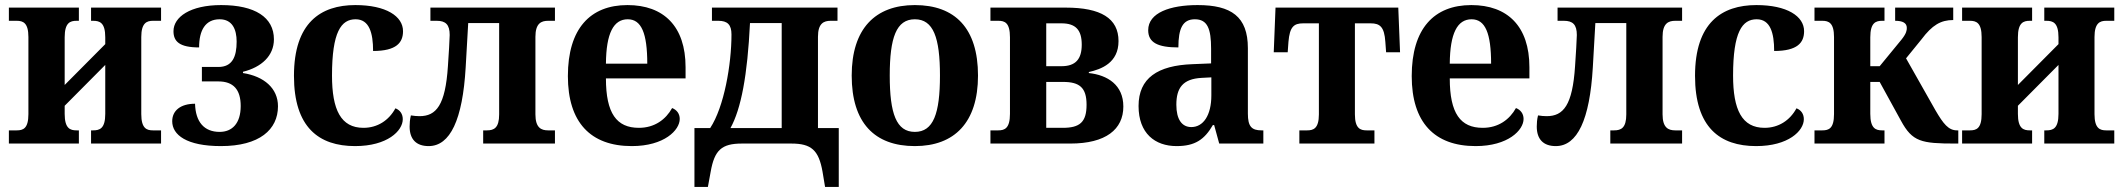

<svg xmlns="http://www.w3.org/2000/svg" viewBox="-20 -566 8371 757"><path d="M15 0H291V-52H282C257 -52 235 -59 235 -117V-149L395 -310V-117C395 -59 373 -52 347 -52H339V0H615V-52H583C559 -52 537 -59 537 -116V-420C537 -476 559 -484 583 -484H615V-536H339V-484H347C373 -484 395 -477 395 -419V-392L235 -231V-419C235 -477 257 -484 282 -484H291V-536H15V-484H46C71 -484 92 -476 92 -420V-116C92 -59 71 -52 46 -52H15Z M851 10C1003 10 1076 -55 1076 -147C1076 -218 1021 -265 938 -278V-283C1011 -301 1060 -346 1060 -411C1060 -498 985 -546 852 -546C730 -546 664 -499 664 -443C664 -403 687 -379 765 -379C765 -447 790 -490 846 -490C896 -490 913 -450 913 -402C913 -342 896 -302 841 -302H776V-245H841C900 -245 929 -213 929 -148C929 -79 895 -46 846 -46C785 -46 751 -85 749 -157C692 -157 659 -130 659 -88C659 -34 716 10 851 10Z M1380 10C1507 10 1568 -50 1568 -96C1568 -117 1557 -132 1539 -139C1513 -91 1468 -62 1413 -62C1324 -62 1289 -133 1289 -268C1289 -440 1325 -490 1382 -490C1436 -490 1451 -436 1451 -365C1543 -365 1569 -398 1569 -443C1569 -502 1502 -546 1381 -546C1244 -546 1139 -476 1139 -267C1139 -64 1237 10 1380 10Z M1670 10C1755 10 1804 -94 1816 -300L1826 -475H1948V-115C1948 -62 1928 -52 1900 -52H1885V0H2168V-52H2141C2114 -52 2091 -62 2091 -115V-421C2091 -474 2114 -484 2141 -484H2168V-536H1677V-484H1702C1737 -484 1753 -469 1753 -428C1753 -414 1749 -348 1746 -305C1736 -151 1700 -108 1634 -108C1623 -108 1612 -109 1600 -111C1596 -95 1595 -80 1595 -67C1595 -17 1621 10 1670 10Z M2471 10C2599 10 2660 -53 2660 -97C2660 -118 2648 -133 2630 -140C2605 -95 2561 -62 2499 -62C2411 -62 2369 -119 2369 -257H2683V-301C2683 -462 2597 -546 2454 -546C2307 -546 2219 -453 2219 -266C2219 -84 2308 10 2471 10ZM2532 -315H2369C2370 -435 2399 -490 2455 -490C2509 -490 2532 -435 2532 -315Z M2718 171H2771L2782 111C2797 26 2825 0 2905 0H3100C3179 0 3208 26 3223 111L3233 171H3287V-61H3205V-421C3205 -474 3228 -484 3255 -484H3282V-536H2787V-484H2812C2848 -484 2864 -469 2864 -430C2864 -312 2835 -144 2780 -61H2718ZM2860 -61C2902 -137 2927 -269 2937 -475H3062V-61Z M3587 10C3743 10 3836 -83 3836 -268C3836 -455 3745 -546 3587 -546C3431 -546 3338 -453 3338 -268C3338 -82 3428 10 3587 10ZM3587 -46C3514 -46 3488 -118 3488 -268C3488 -418 3514 -490 3587 -490C3660 -490 3686 -418 3686 -268C3686 -118 3660 -46 3587 -46Z M3885 0H4200C4340 0 4409 -56 4409 -146C4409 -231 4347 -270 4273 -278V-282C4322 -293 4390 -318 4390 -404C4390 -494 4320 -536 4182 -536H3885V-484H3916C3941 -484 3962 -477 3962 -419V-117C3962 -60 3941 -52 3916 -52H3885ZM4105 -305V-474H4165C4221 -474 4245 -448 4245 -390C4245 -333 4221 -305 4165 -305ZM4105 -62V-243H4171C4236 -243 4264 -221 4264 -153C4264 -84 4237 -62 4170 -62Z M4619 10C4692 10 4729 -16 4762 -73H4767L4787 0H4961V-52H4954C4915 -52 4900 -67 4900 -118V-376C4900 -501 4834 -546 4702 -546C4594 -546 4507 -516 4507 -447C4507 -398 4545 -379 4626 -379C4626 -454 4643 -490 4691 -490C4741 -490 4755 -452 4755 -374V-316L4682 -313C4544 -308 4469 -258 4469 -148C4469 -40 4534 10 4619 10ZM4677 -65C4640 -65 4618 -95 4618 -153C4618 -219 4643 -255 4718 -259L4756 -261V-190C4756 -111 4724 -65 4677 -65Z M5103 0H5399V-52H5368C5344 -52 5322 -59 5322 -115V-474H5384C5421 -474 5438 -460 5442 -401L5445 -360H5500L5493 -536H5009L5002 -360H5057L5060 -401C5065 -460 5081 -474 5118 -474H5180V-115C5180 -59 5158 -52 5134 -52H5103Z M5798 10C5926 10 5987 -53 5987 -97C5987 -118 5975 -133 5957 -140C5932 -95 5888 -62 5826 -62C5738 -62 5696 -119 5696 -257H6010V-301C6010 -462 5924 -546 5781 -546C5634 -546 5546 -453 5546 -266C5546 -84 5635 10 5798 10ZM5859 -315H5696C5697 -435 5726 -490 5782 -490C5836 -490 5859 -435 5859 -315Z M6114 10C6199 10 6248 -94 6260 -300L6270 -475H6392V-115C6392 -62 6372 -52 6344 -52H6329V0H6612V-52H6585C6558 -52 6535 -62 6535 -115V-421C6535 -474 6558 -484 6585 -484H6612V-536H6121V-484H6146C6181 -484 6197 -469 6197 -428C6197 -414 6193 -348 6190 -305C6180 -151 6144 -108 6078 -108C6067 -108 6056 -109 6044 -111C6040 -95 6039 -80 6039 -67C6039 -17 6065 10 6114 10Z M6904 10C7031 10 7092 -50 7092 -96C7092 -117 7081 -132 7063 -139C7037 -91 6992 -62 6937 -62C6848 -62 6813 -133 6813 -268C6813 -440 6849 -490 6906 -490C6960 -490 6975 -436 6975 -365C7067 -365 7093 -398 7093 -443C7093 -502 7026 -546 6905 -546C6768 -546 6663 -476 6663 -267C6663 -64 6761 10 6904 10Z M7134 0H7410V-52H7401C7376 -52 7354 -59 7354 -117V-243H7391L7475 -90C7520 -7 7555 0 7690 0H7701V-52H7696C7662 -52 7642 -78 7611 -131L7495 -336L7556 -411C7598 -467 7632 -487 7681 -487V-536H7452V-484C7481 -484 7498 -476 7498 -456C7498 -447 7497 -435 7478 -411L7391 -305H7354V-419C7354 -477 7376 -484 7401 -484H7410V-536H7134V-484H7165C7190 -484 7211 -476 7211 -420V-116C7211 -59 7190 -52 7165 -52H7134Z M7716 0H7992V-52H7983C7958 -52 7936 -59 7936 -117V-149L8096 -310V-117C8096 -59 8074 -52 8048 -52H8040V0H8316V-52H8284C8260 -52 8238 -59 8238 -116V-420C8238 -476 8260 -484 8284 -484H8316V-536H8040V-484H8048C8074 -484 8096 -477 8096 -419V-392L7936 -231V-419C7936 -477 7958 -484 7983 -484H7992V-536H7716V-484H7747C7772 -484 7793 -476 7793 -420V-116C7793 -59 7772 -52 7747 -52H7716Z"/></svg>

Font: Noto Serif SemiCondensed
Style: Bold
Weight: 700
Width: 4
Designer: Monotype Design Team
Foundry: Monotype Imaging Inc.
Version: Version 2.015